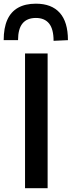

<svg xmlns="http://www.w3.org/2000/svg" viewBox="-46 -996 380 1016"><path d="M86.5 0Q86.5 -59 86.5 -113.5Q86.5 -168 86.5 -234.5V-474.5Q86.5 -542.5 86.5 -598Q86.5 -653.5 86.5 -713H206Q206 -653.5 206 -598Q206 -542.5 206 -474.5V-234.5Q206 -168 206 -113.5Q206 -59 206 0ZM237.5 -780Q237.5 -842 213.8 -871.5Q190 -901 144 -901Q97 -901 73.2 -872Q49.5 -843 49.5 -783.5H-26.5Q-26.5 -848 -7.5 -890.8Q11.5 -933.5 49.5 -955Q87.5 -976.5 144 -976.5Q227 -976.5 270.2 -928.2Q313.5 -880 313.5 -783.5Z"/></svg>

Font: Commissioner Thin Medium
Style: Regular
Weight: 500
Version: Version 1.000